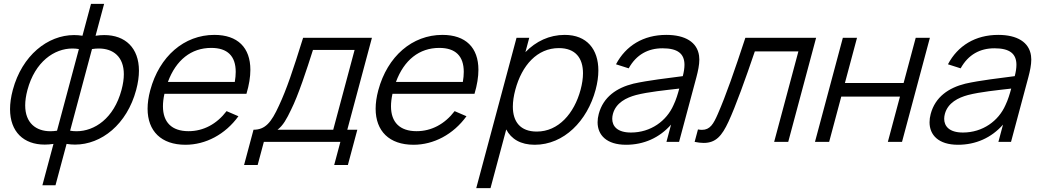

<svg xmlns="http://www.w3.org/2000/svg" viewBox="-20 -736 5397 996"><path d="M199.9 225H267.9L325.4 10.5C339.9 12.9 354.5 14.1 369.1 14.1C505.9 14.1 638.5 -90.5 686.4 -269.5C696.2 -305.9 700.8 -339.3 700.8 -369.4C700.8 -487.1 630.1 -554.1 521 -554.1C506.6 -554.1 491.4 -552.9 475.7 -550.5L520.1 -716H452.1L407.7 -550.5C393.3 -552.9 378.8 -554.1 364.3 -554.1C227.4 -554.1 94.4 -448.6 46.4 -269.5C36.7 -233.1 32.1 -199.8 32.1 -169.8C32.1 -52.3 102.8 14.1 211.8 14.1C226.3 14.1 241.6 12.9 257.4 10.5ZM275.8 -58C264 -56.2 252.6 -55.2 241.5 -55.2C167 -55.2 110.7 -97.7 110.7 -189.3C110.7 -212.8 114.4 -239.5 122.4 -269.5C161.7 -416.1 261.5 -484.4 355.9 -484.4C367.1 -484.4 378.3 -483.4 389.2 -481.5ZM343.8 -58 457.2 -481.5C469.3 -483.4 481.1 -484.4 492.4 -484.4C567.2 -484.4 622.4 -441.9 622.4 -350.9C622.4 -327.1 618.6 -300 610.4 -269.5C570.8 -121.6 470.4 -55.2 376.8 -55.2C365.7 -55.2 354.6 -56.1 343.8 -58Z M833 -249.5H1258.5C1272.2 -295.5 1278.8 -337.2 1278.8 -373.9C1278.8 -488.9 1213.2 -555 1091.9 -555C935.9 -555 806.8 -444.5 759.3 -267.5C750.1 -233.1 745.6 -201.1 745.6 -171.9C745.6 -56.1 816.3 15 942.1 15C1046.6 15 1148.5 -38.5 1216.8 -133L1155.4 -159.5C1103.8 -92 1035 -55.5 958 -55.5C871.1 -55.5 825.3 -101.6 825.3 -184.6C825.3 -204.2 827.8 -225.9 833 -249.5ZM1075.8 -487.5C1160 -487.5 1202.8 -445.3 1202.8 -363.1C1202.8 -347.2 1201.2 -329.8 1198 -311H851C892.9 -424.5 971.8 -487.5 1075.8 -487.5Z M1246.1 120H1316.6L1348.7 0H1745.7L1713.6 120H1784.6L1833.6 -63H1781.6L1909.4 -540H1552.4C1499.2 -369.5 1466.9 -273 1427.1 -188C1387.2 -100.5 1356.1 -63 1295.1 -63ZM1419.6 -63C1448.5 -85 1467 -118.5 1489.8 -166.5C1527.2 -240.5 1571.3 -375.5 1603.5 -477H1819.5L1708.6 -63Z M2016 -249.5H2441.5C2455.2 -295.5 2461.8 -337.2 2461.8 -373.9C2461.8 -488.9 2396.2 -555 2274.9 -555C2118.9 -555 1989.8 -444.5 1942.3 -267.5C1933.1 -233.1 1928.6 -201.1 1928.6 -171.9C1928.6 -56.1 1999.3 15 2125.1 15C2229.6 15 2331.5 -38.5 2399.8 -133L2338.4 -159.5C2286.8 -92 2218 -55.5 2141 -55.5C2054.1 -55.5 2008.3 -101.6 2008.3 -184.6C2008.3 -204.2 2010.8 -225.9 2016 -249.5ZM2258.8 -487.5C2343 -487.5 2385.8 -445.3 2385.8 -363.1C2385.8 -347.2 2384.2 -329.8 2381 -311H2034C2075.9 -424.5 2154.8 -487.5 2258.8 -487.5Z M2909.5 -555C2829.5 -555 2760 -521.5 2705.5 -465.5L2725.5 -540H2659.5L2450.5 240H2524.5L2606.1 -64.5C2631.8 -15 2680.8 15 2753.8 15C2905.3 15 3026.4 -108.5 3069.8 -270.5C3079.3 -306 3084 -339.6 3084 -370.5C3084 -479.9 3024.9 -555 2909.5 -555ZM2764.6 -53.5C2678.8 -53.5 2640.4 -104.8 2640.4 -182.8C2640.4 -209.3 2644.8 -238.8 2653.3 -270.5C2687.3 -397.5 2766.7 -486.5 2879.2 -486.5C2966 -486.5 3004.3 -433.8 3004.3 -356.1C3004.3 -330 3000 -301.1 2991.8 -270.5C2958.8 -147.5 2877.1 -53.5 2764.6 -53.5Z M3606.4 -447C3596.7 -517 3534.9 -555 3436.4 -555C3317.4 -555 3226.4 -499 3175.5 -402.5L3241.4 -381.5C3281.2 -453.5 3342.7 -485.5 3416.7 -485.5C3496 -485.5 3530.7 -457.4 3530.7 -399.5C3530.7 -382.6 3527.7 -363.1 3522 -341C3447.3 -331 3343.3 -319.5 3265.6 -302C3179.3 -280.5 3109.7 -233.5 3086 -145C3082 -130.1 3080 -115.6 3080 -101.7C3080 -35.6 3126.4 15 3227.6 15C3319.6 15 3400.8 -21 3461.1 -89.5L3437.2 0H3502.7L3592.6 -335.5C3601.1 -367.5 3607.8 -399.4 3607.8 -427.1C3607.8 -434 3607.3 -440.7 3606.4 -447ZM3253.1 -48.5C3181.8 -48.5 3156 -81.8 3156 -119.7C3156 -128 3157.2 -136.6 3159.5 -145C3175.2 -203.5 3229.6 -229.5 3279.3 -243C3343.2 -259.5 3430.5 -268 3503.7 -276.5C3497.2 -252 3486.8 -217 3473.7 -190.5C3437.9 -109 3356.1 -48.5 3253.1 -48.5Z M3583.4 0C3600.8 3.6 3616.4 5.4 3630.4 5.4C3693.7 5.4 3725 -31.6 3758.9 -104.5C3795.4 -183 3847.9 -328.5 3895.7 -469.5H4121.7L3995.9 0H4068.9L4213.6 -540H3846.6C3790.1 -368.5 3746.2 -242 3703.6 -144.5C3681.2 -93.2 3663.5 -62.4 3621.4 -62.4C3615.1 -62.4 3608.2 -63.1 3600.7 -64.5Z M4207.7 0H4281.2L4344.1 -235H4648.6L4585.7 0H4659.2L4803.8 -540H4730.3L4667.5 -305.5H4363L4425.8 -540H4352.3Z M5328.4 -447C5318.7 -517 5256.9 -555 5158.4 -555C5039.4 -555 4948.4 -499 4897.5 -402.5L4963.4 -381.5C5003.2 -453.5 5064.7 -485.5 5138.7 -485.5C5218 -485.5 5252.7 -457.4 5252.7 -399.5C5252.7 -382.6 5249.7 -363.1 5244 -341C5169.3 -331 5065.3 -319.5 4987.6 -302C4901.3 -280.5 4831.7 -233.5 4808 -145C4804 -130.1 4802 -115.6 4802 -101.7C4802 -35.6 4848.4 15 4949.6 15C5041.6 15 5122.8 -21 5183.1 -89.5L5159.2 0H5224.7L5314.6 -335.5C5323.1 -367.5 5329.8 -399.4 5329.8 -427.1C5329.8 -434 5329.3 -440.7 5328.4 -447ZM4975.1 -48.5C4903.8 -48.5 4878 -81.8 4878 -119.7C4878 -128 4879.2 -136.6 4881.5 -145C4897.2 -203.5 4951.6 -229.5 5001.3 -243C5065.2 -259.5 5152.5 -268 5225.7 -276.5C5219.2 -252 5208.8 -217 5195.7 -190.5C5159.9 -109 5078.1 -48.5 4975.1 -48.5Z"/></svg>

Font: Manrope
Style: RegularItalic
Weight: 400
Italic angle: -15°
Designer: Mikhail Sharanda
Foundry: Mikhail Sharanda
Version: Version 4.502;hotconv 1.0.109;makeotfexe 2.5.65596